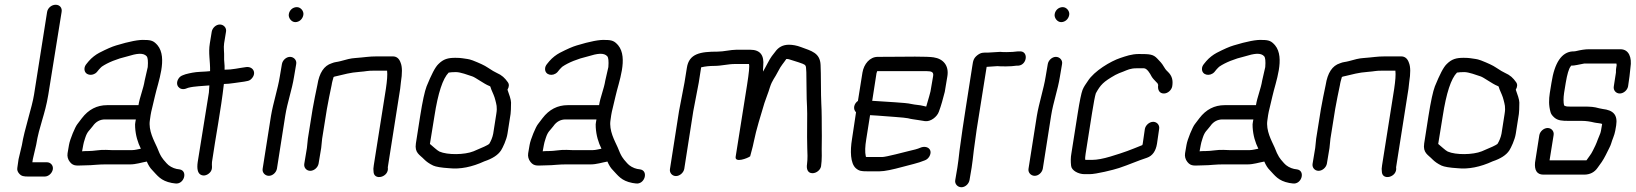

<svg xmlns="http://www.w3.org/2000/svg" viewBox="-20 -721 6875 807"><path d="M202 -9C205 -25 193 -39 177 -39H116L118 -52C119 -56 120 -60 121 -65L132 -112C145 -193 169 -237 183 -323L239 -671C242 -688 231 -701 214 -701C197 -701 181 -688 178 -671L123 -323C115 -271 82 -175 72 -111L58 -52L53 -17C51 -7 54 1 60 8C70 20 80 21 100 21H168C184 21 199 7 202 -9Z M562 -279H430C388 -279 352 -261 324 -224C317 -215 311 -207 305 -199C296 -188 274 -136 270 -112L264 -77C262 -64 265 -51 274 -40C290 -20 306 -26 338 -26C374 -26 390 -31 437 -30H526C552 -30 574 -38 597 -42C604 -26 611 -15 619 -7C642 17 655 39 702 48L716 50C754 56 771 -3 735 -9L722 -11C707 -14 689 -24 680 -35L667 -50C662 -56 656 -65 650 -78L640 -102C628 -129 603 -172 610 -216C611 -222 612 -229 613 -237C614 -248 627 -296 631 -316C644 -375 686 -478 642 -531C627 -548 617 -553 589 -553C565 -555 524 -547 468 -530C451 -525 428 -515 397 -499C382 -491 366 -479 353 -464L344 -453C338 -446 335 -439 335 -431C335 -405 368 -398 387 -418L396 -429C401 -434 405 -439 408 -441C433 -458 472 -474 515 -484C554 -496 582 -501 597 -484C601 -479 603 -464 601 -439L588 -382C583 -349 567 -312 562 -279ZM551 -219 549 -208C548 -203 547 -195 548 -186C550 -152 559 -122 572 -96C561 -94 547 -90 535 -90H451C443 -90 435 -91 425 -91C397 -92 376 -86 348 -86C339 -86 331 -86 325 -85L330 -112C331 -117 333 -127 338 -141C347 -169 355 -171 370 -191C383 -210 401 -219 421 -219Z M904 -618C888 -618 873 -604 870 -588L862 -539C855 -497 864 -465 863 -422C856 -421 842 -420 820 -419C798 -418 779 -414 760 -409L749 -405C741 -402 735 -398 730 -390C714 -364 734 -340 760 -348L771 -352C797 -359 831 -359 860 -362L858 -332L811 -40C807 -12 811 6 823 13C838 22 856 13 865 1C875 -13 869 -26 871 -40C887 -150 908 -255 921 -368C946 -368 981 -375 1007 -378L1017 -380C1025 -381 1032 -384 1038 -391C1060 -415 1043 -443 1014 -439C983 -435 958 -428 924 -428C925 -451 921 -464 922 -484C923 -495 919 -522 922 -539L930 -588C933 -604 920 -618 904 -618Z M1165 -452 1156 -399C1148 -348 1128 -288 1119 -234L1084 -12C1081 4 1094 18 1110 18C1126 18 1141 4 1144 -12L1179 -235C1188 -292 1207 -342 1216 -399L1225 -452C1228 -468 1215 -482 1199 -482C1183 -482 1168 -468 1165 -452ZM1194 -662C1191 -646 1205 -628 1221 -628C1238 -628 1252 -641 1255 -658C1258 -674 1244 -691 1228 -691C1211 -691 1197 -679 1194 -662Z M1284 -3C1300 -3 1316 -17 1319 -33L1330 -99L1334 -138L1354 -263C1360 -297 1367 -331 1374 -364C1375 -368 1375 -373 1377 -379L1382 -397C1384 -399 1390 -400 1399 -402C1426 -408 1450 -416 1492 -419C1521 -421 1521 -424 1552 -424H1607C1609 -407 1607 -382 1602 -348L1551 -26C1549 -15 1549 -7 1550 -1C1550 41 1617 24 1610 -18L1662 -348L1665 -375C1671 -413 1671 -440 1664 -457C1658 -475 1647 -484 1631 -484H1564C1529 -484 1514 -480 1472 -477C1455 -476 1435 -471 1411 -464C1397 -460 1388 -461 1374 -455C1342 -445 1322 -415 1314 -364C1307 -331 1300 -297 1294 -263L1274 -138L1270 -99L1259 -33C1256 -17 1268 -3 1284 -3Z M2113 -344C2120 -356 2121 -367 2114 -376C2102 -393 2090 -405 2067 -415C2060 -418 2048 -425 2030 -437C2017 -446 1995 -456 1967 -467C1957 -471 1950 -472 1945 -473C1927 -475 1921 -478 1894 -478C1863 -478 1844 -473 1823 -452C1809 -439 1793 -407 1773 -358C1765 -337 1756 -296 1746 -233L1728 -118C1722 -78 1744 -71 1763 -51C1772 -42 1784 -33 1801 -25C1812 -20 1835 -16 1868 -14C1914 -9 1964 -19 2016 -43C2049 -54 2073 -69 2086 -89C2093 -100 2109 -133 2113 -159L2126 -242C2127 -250 2128 -266 2128 -290C2128 -302 2120 -325 2113 -344ZM2066 -242 2053 -159C2050 -143 2043 -127 2036 -116C2030 -111 2009 -101 1970 -85C1933 -70 1861 -69 1827 -84C1818 -88 1797 -108 1787 -116L1806 -233C1821 -330 1841 -391 1866 -416H1867C1873 -417 1883 -418 1896 -418C1916 -418 1946 -406 1965 -400C1978 -396 2015 -368 2036 -360C2039 -359 2040 -358 2041 -357L2045 -345C2052 -328 2058 -317 2062 -300C2066 -283 2071 -272 2066 -242Z M2498 -279H2366C2324 -279 2288 -261 2260 -224C2253 -215 2247 -207 2241 -199C2232 -188 2210 -136 2206 -112L2200 -77C2198 -64 2201 -51 2210 -40C2226 -20 2242 -26 2274 -26C2310 -26 2326 -31 2373 -30H2462C2488 -30 2510 -38 2533 -42C2540 -26 2547 -15 2555 -7C2578 17 2591 39 2638 48L2652 50C2690 56 2707 -3 2671 -9L2658 -11C2643 -14 2625 -24 2616 -35L2603 -50C2598 -56 2592 -65 2586 -78L2576 -102C2564 -129 2539 -172 2546 -216C2547 -222 2548 -229 2549 -237C2550 -248 2563 -296 2567 -316C2580 -375 2622 -478 2578 -531C2563 -548 2553 -553 2525 -553C2501 -555 2460 -547 2404 -530C2387 -525 2364 -515 2333 -499C2318 -491 2302 -479 2289 -464L2280 -453C2274 -446 2271 -439 2271 -431C2271 -405 2304 -398 2323 -418L2332 -429C2337 -434 2341 -439 2344 -441C2369 -458 2408 -474 2451 -484C2490 -496 2518 -501 2533 -484C2537 -479 2539 -464 2537 -439L2524 -382C2519 -349 2503 -312 2498 -279ZM2487 -219 2485 -208C2484 -203 2483 -195 2484 -186C2486 -152 2495 -122 2508 -96C2497 -94 2483 -90 2471 -90H2387C2379 -90 2371 -91 2361 -91C2333 -92 2312 -86 2284 -86C2275 -86 2267 -86 2261 -85L2266 -112C2267 -117 2269 -127 2274 -141C2283 -169 2291 -171 2306 -191C2319 -210 2337 -219 2357 -219Z M3070 -452H3128C3131 -444 3128 -415 3120 -364L3072 -62C3068 -35 3123 -56 3133 -64C3138 -85 3143 -98 3148 -124C3159 -179 3178 -237 3193 -288C3200 -310 3209 -330 3216 -354C3226 -385 3236 -392 3251 -422C3263 -446 3273 -455 3285 -473H3288C3290 -473 3294 -473 3299 -471C3310 -467 3326 -463 3337 -459C3346 -455 3363 -452 3366 -444C3369 -441 3370 -408 3370 -347C3370 -316 3371 -291 3372 -273C3374 -250 3371 -151 3373 -99C3374 -80 3375 -53 3372 -31C3369 -12 3374 7 3395 7C3411 7 3428 -6 3431 -22C3433 -36 3434 -51 3434 -66C3433 -103 3435 -139 3434 -178C3434 -196 3434 -257 3432 -287C3430 -318 3431 -415 3429 -448C3427 -499 3390 -507 3347 -523C3329 -530 3311 -533 3296 -533C3271 -533 3252 -523 3238 -503C3235 -499 3230 -493 3224 -485C3214 -472 3199 -440 3187 -420C3187 -423 3187 -432 3188 -445C3192 -487 3177 -512 3133 -512H3076C3051 -512 3022 -504 2996 -504C2924 -504 2876 -496 2867 -436L2857 -374C2849 -334 2842 -294 2834 -254L2796 -11C2793 5 2805 19 2821 19C2837 19 2853 5 2856 -11L2894 -254C2902 -294 2909 -334 2917 -374L2927 -438C2944 -442 2962 -444 2982 -444C3013 -444 3039 -452 3070 -452Z M3902 -401 3891 -337C3890 -332 3884 -310 3873 -273C3868 -274 3864 -275 3860 -276C3845 -280 3828 -280 3810 -284C3787 -290 3700 -293 3651 -297H3646L3664 -413C3665 -417 3666 -420 3667 -422H3874C3896 -422 3905 -418 3902 -401ZM3605 -416 3586 -297C3569 -285 3564 -263 3578 -249L3561 -136C3553 -87 3554 -35 3577 -14C3591 -2 3601 -1 3623 -1H3678C3698 -1 3731 -8 3775 -20C3803 -28 3839 -35 3867 -47C3875 -50 3881 -55 3886 -63C3903 -93 3876 -112 3848 -100C3837 -95 3821 -91 3799 -86C3786 -83 3704 -61 3688 -61H3621C3620 -62 3619 -63 3619 -64C3615 -82 3616 -106 3621 -136L3637 -237L3669 -235C3705 -232 3785 -227 3796 -224C3804 -222 3813 -220 3822 -219L3842 -216C3847 -215 3855 -214 3867 -212C3892 -208 3919 -231 3926 -251C3937 -280 3943 -305 3951 -335L3962 -401C3969 -445 3945 -474 3904 -480C3891 -482 3865 -483 3826 -483C3789 -483 3736 -482 3669 -482C3636 -482 3611 -452 3605 -416Z M4021 66C4037 66 4052 52 4055 36L4064 -17C4067 -37 4070 -61 4073 -89L4085 -176L4127 -440L4172 -443C4181 -442 4193 -442 4209 -442C4225 -442 4239 -443 4253 -445H4260C4298 -448 4304 -508 4265 -505H4258C4244 -503 4228 -502 4210 -502C4201 -502 4192 -502 4184 -503L4134 -500C4112 -500 4104 -501 4088 -489C4073 -477 4070 -467 4067 -445C4049 -326 4029 -210 4013 -88C4010 -60 4007 -36 4004 -17L3995 36C3992 52 4005 66 4021 66Z M4384 -452 4375 -399C4367 -348 4347 -288 4338 -234L4303 -12C4300 4 4313 18 4329 18C4345 18 4360 4 4363 -12L4398 -235C4407 -292 4426 -342 4435 -399L4444 -452C4447 -468 4434 -482 4418 -482C4402 -482 4387 -468 4384 -452ZM4413 -662C4410 -646 4424 -628 4440 -628C4457 -628 4471 -641 4474 -658C4477 -674 4463 -691 4447 -691C4430 -691 4416 -679 4413 -662Z M4827 -209C4811 -209 4795 -195 4792 -179L4783 -117C4783 -115 4782 -113 4781 -111C4729 -90 4710 -82 4647 -63C4617 -54 4591 -49 4570 -49H4548C4545 -49 4543 -49 4541 -50C4541 -55 4541 -64 4543 -75L4570 -246C4577 -289 4582 -317 4586 -329C4606 -365 4617 -377 4668 -406C4677 -411 4690 -416 4701 -420C4719 -427 4730 -434 4758 -434H4788C4801 -434 4814 -412 4820 -400C4824 -393 4831 -385 4841 -375C4846 -371 4846 -369 4848 -364C4845 -345 4852 -328 4872 -328C4888 -328 4904 -342 4907 -358C4911 -383 4907 -402 4888 -420C4880 -427 4875 -435 4871 -442C4865 -453 4854 -465 4844 -475C4827 -493 4813 -494 4767 -494C4736 -494 4712 -485 4688 -477C4649 -464 4579 -423 4552 -380C4544 -368 4536 -358 4530 -343C4525 -330 4518 -297 4510 -246L4483 -75C4480 -59 4480 -42 4482 -24C4484 -4 4513 11 4538 11H4560C4587 11 4660 -7 4684 -15C4726 -29 4761 -45 4801 -58C4824 -66 4838 -86 4843 -117L4852 -179C4855 -195 4843 -209 4827 -209Z M5259 -279H5127C5085 -279 5049 -261 5021 -224C5014 -215 5008 -207 5002 -199C4993 -188 4971 -136 4967 -112L4961 -77C4959 -64 4962 -51 4971 -40C4987 -20 5003 -26 5035 -26C5071 -26 5087 -31 5134 -30H5223C5249 -30 5271 -38 5294 -42C5301 -26 5308 -15 5316 -7C5339 17 5352 39 5399 48L5413 50C5451 56 5468 -3 5432 -9L5419 -11C5404 -14 5386 -24 5377 -35L5364 -50C5359 -56 5353 -65 5347 -78L5337 -102C5325 -129 5300 -172 5307 -216C5308 -222 5309 -229 5310 -237C5311 -248 5324 -296 5328 -316C5341 -375 5383 -478 5339 -531C5324 -548 5314 -553 5286 -553C5262 -555 5221 -547 5165 -530C5148 -525 5125 -515 5094 -499C5079 -491 5063 -479 5050 -464L5041 -453C5035 -446 5032 -439 5032 -431C5032 -405 5065 -398 5084 -418L5093 -429C5098 -434 5102 -439 5105 -441C5130 -458 5169 -474 5212 -484C5251 -496 5279 -501 5294 -484C5298 -479 5300 -464 5298 -439L5285 -382C5280 -349 5264 -312 5259 -279ZM5248 -219 5246 -208C5245 -203 5244 -195 5245 -186C5247 -152 5256 -122 5269 -96C5258 -94 5244 -90 5232 -90H5148C5140 -90 5132 -91 5122 -91C5094 -92 5073 -86 5045 -86C5036 -86 5028 -86 5022 -85L5027 -112C5028 -117 5030 -127 5035 -141C5044 -169 5052 -171 5067 -191C5080 -210 5098 -219 5118 -219Z M5522 -3C5538 -3 5554 -17 5557 -33L5568 -99L5572 -138L5592 -263C5598 -297 5605 -331 5612 -364C5613 -368 5613 -373 5615 -379L5620 -397C5622 -399 5628 -400 5637 -402C5664 -408 5688 -416 5730 -419C5759 -421 5759 -424 5790 -424H5845C5847 -407 5845 -382 5840 -348L5789 -26C5787 -15 5787 -7 5788 -1C5788 41 5855 24 5848 -18L5900 -348L5903 -375C5909 -413 5909 -440 5902 -457C5896 -475 5885 -484 5869 -484H5802C5767 -484 5752 -480 5710 -477C5693 -476 5673 -471 5649 -464C5635 -460 5626 -461 5612 -455C5580 -445 5560 -415 5552 -364C5545 -331 5538 -297 5532 -263L5512 -138L5508 -99L5497 -33C5494 -17 5506 -3 5522 -3Z M6351 -344C6358 -356 6359 -367 6352 -376C6340 -393 6328 -405 6305 -415C6298 -418 6286 -425 6268 -437C6255 -446 6233 -456 6205 -467C6195 -471 6188 -472 6183 -473C6165 -475 6159 -478 6132 -478C6101 -478 6082 -473 6061 -452C6047 -439 6031 -407 6011 -358C6003 -337 5994 -296 5984 -233L5966 -118C5960 -78 5982 -71 6001 -51C6010 -42 6022 -33 6039 -25C6050 -20 6073 -16 6106 -14C6152 -9 6202 -19 6254 -43C6287 -54 6311 -69 6324 -89C6331 -100 6347 -133 6351 -159L6364 -242C6365 -250 6366 -266 6366 -290C6366 -302 6358 -325 6351 -344ZM6304 -242 6291 -159C6288 -143 6281 -127 6274 -116C6268 -111 6247 -101 6208 -85C6171 -70 6099 -69 6065 -84C6056 -88 6035 -108 6025 -116L6044 -233C6059 -330 6079 -391 6104 -416H6105C6111 -417 6121 -418 6134 -418C6154 -418 6184 -406 6203 -400C6216 -396 6253 -368 6274 -360C6277 -359 6278 -358 6279 -357L6283 -345C6290 -328 6296 -317 6300 -300C6304 -283 6309 -272 6304 -242Z M6791 -514H6658C6642 -514 6624 -511 6603 -506C6599 -505 6595 -505 6590 -505C6544 -502 6514 -458 6501 -373L6494 -330C6490 -303 6489 -279 6497 -250C6499 -242 6504 -235 6513 -227C6528 -214 6546 -213 6572 -213H6627C6648 -213 6664 -210 6681 -206C6688 -204 6709 -203 6714 -200L6709 -171C6708 -166 6706 -158 6702 -150C6690 -122 6694 -125 6675 -88C6667 -71 6657 -61 6648 -47H6493L6510 -153C6513 -169 6501 -183 6485 -183C6469 -183 6453 -169 6450 -153L6432 -38C6429 -7 6439 13 6467 13H6638C6663 13 6682 3 6695 -16C6707 -32 6718 -47 6729 -69L6736 -83C6740 -92 6749 -107 6752 -118C6756 -133 6766 -153 6769 -171L6773 -194C6780 -239 6760 -258 6716 -263C6710 -264 6705 -265 6701 -266C6680 -272 6666 -273 6636 -273H6581C6562 -273 6561 -274 6554 -278C6551 -291 6551 -309 6554 -330L6561 -373C6567 -409 6574 -432 6581 -441C6583 -443 6583 -444 6583 -445C6601 -445 6615 -450 6639 -454H6774C6774 -452 6775 -450 6775 -447L6773 -435C6772 -430 6772 -424 6772 -416L6763 -358C6760 -342 6772 -328 6788 -328C6804 -328 6820 -342 6823 -358L6829 -400L6833 -437C6840 -480 6826 -514 6791 -514Z"/></svg>

Font: Squarish
Style: It
Weight: 400
Foundry: Cannot Into Space Fonts
Version: Version 0.272